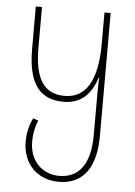

<svg xmlns="http://www.w3.org/2000/svg" viewBox="-52 -754 564 805"><g transform="rotate(5 229.5 -352.0)"><path d="M225 10C336 10 381 -74 381 -198V-714H355V-583C355 -422 305 -351 219 -351C131 -351 92 -413 92 -542V-714H66V-535C66 -376 126 -326 217 -326C295 -326 334 -376 355 -440H357C355 -413 355 -371 355 -333V-198C355 -78 310 -15 225 -15C156 -15 100 -65 100 -149C100 -181 106 -211 118 -238L96 -246C82 -219 73 -185 73 -146C73 -49 139 10 225 10Z"/></g></svg>

Font: Noto Sans Georgian ExtraCondensed Thin
Style: Regular
Weight: 100
Width: 2
Designer: Monotype Design Team, Akaki Razmadze
Foundry: Google LLC
Version: Version 2.005